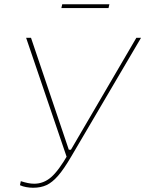

<svg xmlns="http://www.w3.org/2000/svg" viewBox="-20 -878 684 904"><path d="M74 -6 78 -25Q97 -19 112 -16Q127 -13 141 -13Q185 -13 220.5 -43.5Q256 -74 302 -154L298 -127L103 -700H126L304 -173H314L622 -700H644L316 -142Q281 -82 253.5 -50.5Q226 -19 199 -6.5Q172 6 136 6Q120 6 103.5 3Q87 0 74 -6ZM273 -858H495L491 -840H269Z"/></svg>

Font: Fixel Italic Variable 20240409 Display Thin
Style: Italic
Weight: 100
Italic angle: -10°
Designer: AlfaBravo + MacPaw
Foundry: Kyrylo Tkachov, Marchela Mozhyna, Serhii Makarenko, Maria Weinstein, Zakhar Kryvoshyya
Version: Version 1.211;Glyphs 3.2 (3225)